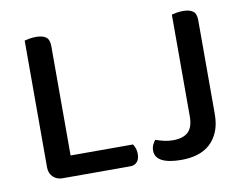

<svg xmlns="http://www.w3.org/2000/svg" viewBox="-71 -711 1051 821"><g transform="rotate(-10 455.0 -301.0)"><path d="M140 1Q114 1 98 -15Q82 -31 82 -57V-607Q90 -609 103.5 -611.5Q117 -614 132 -614Q161 -614 175.5 -603Q190 -592 190 -564V-89H461Q466 -82 470 -71Q474 -60 474 -46Q474 -23 463 -11Q452 1 434 1ZM633 -77Q677 -77 699 -97.5Q721 -118 721 -166V-607Q728 -609 742 -611.5Q756 -614 770 -614Q799 -614 813.5 -603Q828 -592 828 -564V-157Q828 -112 814.5 -80Q801 -48 778 -27.5Q755 -7 723.5 2.5Q692 12 655 12Q599 12 570 -3Q541 -18 541 -48Q541 -63 547 -74.5Q553 -86 558 -92Q575 -86 594 -81.5Q613 -77 633 -77Z"/></g></svg>

Font: Baloo Da 2 Medium
Style: Regular
Weight: 500
Designer: Noopur Datye, Sulekha Rajkumar and Ek Type
Foundry: Ek Type
Version: Version 1.640;hotconv 1.0.111;makeotfexe 2.5.65597; ttfautoh